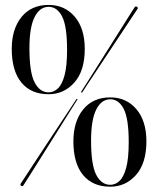

<svg xmlns="http://www.w3.org/2000/svg" viewBox="-20 -730 626 760"><path d="M172.5 -710.5Q236 -710.5 275.8 -664Q315.5 -617.5 315.5 -536.5Q315.5 -449.5 274.2 -403.2Q233 -357 172.5 -357Q103 -357 64.8 -403.2Q26.5 -449.5 26.5 -536.5Q26.5 -615 65.2 -662.8Q104 -710.5 172.5 -710.5ZM245.5 -533Q245.5 -626.5 225.8 -664.8Q206 -703 172.5 -703Q137.5 -703 117 -662.5Q96.5 -622 96.5 -540Q96.5 -443 117 -403.8Q137.5 -364.5 172.5 -364.5Q192.5 -364.5 209 -379.8Q225.5 -395 235.5 -431.8Q245.5 -468.5 245.5 -533ZM306 -365Q304.5 -361.5 302.5 -364Q300 -365 302 -368Q305 -372.5 321.2 -398Q337.5 -423.5 361 -460.8Q384.5 -498 410.2 -538.8Q436 -579.5 458.8 -615.8Q481.5 -652 496.2 -675.2Q511 -698.5 512 -700Q516.5 -707.5 522.5 -703Q528.5 -699 522.5 -692Q521.5 -691 506.5 -668Q491.5 -645 467.8 -609.5Q444 -574 417.5 -533.8Q391 -493.5 366.5 -456.8Q342 -420 325.5 -395Q309 -370 306 -365ZM281 -335.5Q283 -339.5 285.5 -338Q288.5 -336.5 284.5 -333Q281.5 -328.5 265.5 -303Q249.5 -277.5 226 -240Q202.5 -202.5 176.5 -161Q150.5 -119.5 127.5 -83Q104.5 -46.5 89.5 -22.8Q74.5 1 73.5 2.5Q69.5 9.5 63.5 5.5Q58 1.5 63.5 -5.5Q64.5 -7 79.8 -30.2Q95 -53.5 118.8 -89.8Q142.5 -126 169.2 -166.5Q196 -207 220.5 -244Q245 -281 261.8 -306.2Q278.5 -331.5 281 -335.5ZM416.5 -344.5Q480 -344.5 519.8 -298Q559.5 -251.5 559.5 -170.5Q559.5 -83.5 518.2 -37.2Q477 9 416.5 9Q347 9 308.8 -37.2Q270.5 -83.5 270.5 -170.5Q270.5 -249 309.2 -296.8Q348 -344.5 416.5 -344.5ZM489.5 -167Q489.5 -260.5 469.8 -298.8Q450 -337 416.5 -337Q381.5 -337 361 -296.5Q340.5 -256 340.5 -174Q340.5 -77 361 -37.8Q381.5 1.5 416.5 1.5Q436.5 1.5 453 -13.8Q469.5 -29 479.5 -65.8Q489.5 -102.5 489.5 -167Z"/></svg>

Font: Fraunces144ptRegular
Style: Regular
Weight: 400
Version: Version 1.000;[0bf87f6ff]